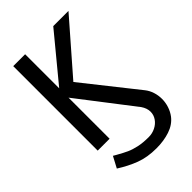

<svg xmlns="http://www.w3.org/2000/svg" viewBox="-283 -824 1165 1165"><g transform="rotate(-45 300.0 -241.0)"><path d="M73 -725H175V-432.5L416.5 -725H547L263 -399L535 -56Q552.5 -34 561.8 -5.2Q571 23.5 571 54Q571 85 561.2 114.8Q551.5 144.5 533 169Q502.5 208 450.5 225.2Q398.5 242.5 335 242.5Q258 242.5 198.2 220Q138.5 197.5 78 159L116 87.5L134 98Q174.5 121 201 133Q227.5 145 264 153Q300.5 161 350 161Q381 161 408 147.5Q435 134 451 110.8Q467 87.5 467 60Q467 30 446.5 0L175 -352.5V0H73Z"/></g></svg>

Font: JuliaMono SemiBold
Style: Regular
Weight: 600
Monospace: yes
Designer: cormullion
Foundry: corm
Version: Version 0.055; ttfautohint (v1.8.4)